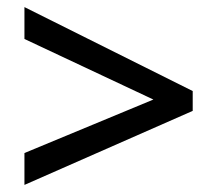

<svg xmlns="http://www.w3.org/2000/svg" viewBox="-20 -633 615 542"><path d="M49 -201V-111L524 -320V-376L49 -613V-523L413 -352Z"/></svg>

Font: Noto Sans Georgian Medium
Style: Regular
Weight: 500
Designer: Monotype Design Team, Akaki Razmadze
Foundry: Google LLC
Version: Version 2.005